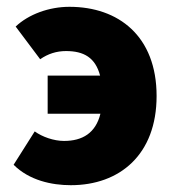

<svg xmlns="http://www.w3.org/2000/svg" viewBox="-20 -532 512 564"><path d="M188 12C332 12 440 -78 440 -250C440 -426 328 -512 184 -512C124 -512 64 -490 26 -454L98 -358C121 -374 146 -382 174 -382C226 -382 260 -363 274 -310H120V-198H275C261 -141 222 -118 168 -118C138 -118 104 -130 82 -146L20 -48C66 -2 132 12 188 12Z"/></svg>

Font: Source Sans Pro Black
Style: Regular
Weight: 900
Designer: Paul D. Hunt
Foundry: Adobe Systems Incorporated
Version: Version 3.006;hotconv 1.0.111;makeotfexe 2.5.65597